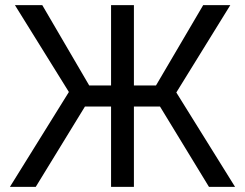

<svg xmlns="http://www.w3.org/2000/svg" viewBox="-20 -727 953 747"><path d="M501 -394.5H586.9L770.5 -707H876L666 -367.2L894.5 0H793L602.5 -312.5H501V0H412.1V-312.5H310.5L119.1 0H18.6L248 -369.1L38.1 -707H144.5L327.1 -394.5H412.1V-707H501Z"/></svg>

Font: Pretendard
Style: Regular
Weight: 400
Designer: Base glyphs from Inter by Rasmus Andersson; Hangeul glyphs from Noto Sans CJK(Source Han Sans) by Jang Soo-young and Kan
Foundry: Kil Hyung-jin
Version: Version 1.309